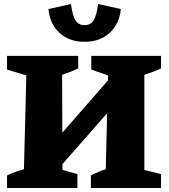

<svg xmlns="http://www.w3.org/2000/svg" viewBox="-20 -935 840 955"><path d="M15 0V-62Q55 -82 99 -93L111 -560L15 -589V-657H369V-595Q352 -586 330.5 -578Q309 -570 289 -563L290 -275L517 -535V-560L434 -589V-657H781V-595Q743 -577 698 -563V-90L781 -69V0H432V-63Q450 -72 469 -80Q488 -88 506 -93L513 -372L290 -118L291 -90L365 -69V0ZM400 -727Q325 -727 276.5 -771Q228 -815 221 -890L333 -915Q341 -856 356 -833Q371 -810 400 -810Q431 -810 445.5 -833Q460 -856 468 -915L581 -890Q574 -816 525.5 -771.5Q477 -727 400 -727Z"/></svg>

Font: Piazzolla SC ExtraBold
Style: Regular
Weight: 800
Designer: Juan Pablo del Peral
Foundry: Huerta Tipografica
Version: Version 1.330